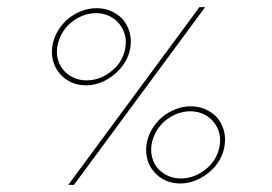

<svg xmlns="http://www.w3.org/2000/svg" viewBox="-20 -520 766 540"><path d="M406 -112Q409 -131 418.5 -148.5Q428 -166 443 -179Q458 -192 476.5 -199.5Q495 -207 515 -207Q535 -207 551.5 -199.5Q568 -192 579 -179Q590 -167 595.5 -149.5Q601 -132 598 -112Q595 -92 585.5 -75Q576 -58 561 -46Q546 -33 527.5 -25.5Q509 -18 489 -18Q473 -18 459 -23Q445 -28 434 -37Q418 -49 410.5 -69Q403 -89 406 -112ZM487 -4Q509 -4 530 -12.5Q551 -21 569 -36Q586 -50 597.5 -70Q609 -90 612 -113Q615 -135 609 -155Q603 -175 590 -190Q577 -204 558 -212.5Q539 -221 517 -221Q494 -221 473 -212.5Q452 -204 435 -190Q418 -175 406.5 -155Q395 -135 392 -113Q389 -90 395 -70Q401 -50 414 -36Q427 -21 445.5 -12.5Q464 -4 487 -4ZM141 -388Q144 -407 153.5 -424.5Q163 -442 178 -455Q193 -468 211.5 -475.5Q230 -483 250 -483Q269 -483 285 -476Q301 -469 312 -457Q324 -444 330 -426Q336 -408 333 -388Q330 -368 320.5 -351Q311 -334 296 -322Q281 -309 262.5 -301.5Q244 -294 224 -294Q205 -294 189.5 -300.5Q174 -307 163 -318Q150 -331 144 -349Q138 -367 141 -388ZM222 -280Q244 -280 265 -288.5Q286 -297 303 -312Q320 -326 332 -346Q344 -366 347 -389Q350 -411 344 -431Q338 -451 325 -466Q312 -480 293 -488.5Q274 -497 252 -497Q229 -497 208 -488.5Q187 -480 170 -466Q153 -451 141.5 -431Q130 -411 127 -389Q124 -366 130 -346Q136 -326 149 -312Q162 -297 180.5 -288.5Q199 -280 222 -280ZM172 0H188Q281 -126 372.5 -250Q464 -374 557 -500H541Q448 -374 356.5 -250Q265 -126 172 0Z"/></svg>

Font: Josefin Slab Thin
Style: Italic
Weight: 100
Italic angle: -12°
Designer: Santiago Orozco
Foundry: Typemade
Version: Version 2.000